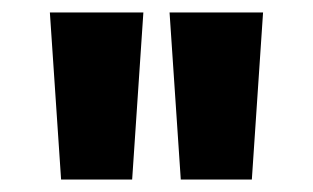

<svg xmlns="http://www.w3.org/2000/svg" viewBox="-20 -736 502 308"><path d="M60 -716H210L192 -448H78ZM252 -716H402L384 -448H270Z"/></svg>

Font: Oak Sans ExtraBold
Style: Regular
Weight: 800
Designer: Erik Kennedy, Walven
Foundry: Erik Kennedy, Walven
Version: Version 1.000